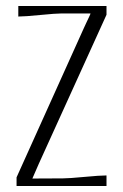

<svg xmlns="http://www.w3.org/2000/svg" viewBox="-20 -620 410 640"><path d="M41 -600.1H335V-570.8L109.4 -74.2L87.9 -24.9L189.9 -25.4Q209.5 -25.4 261.2 -30.3Q313 -35.2 335 -35.2V0H35.2V-28.8L259.3 -525.9Q262.2 -532.7 268.1 -544.9Q273.9 -557.1 277.8 -565.4Q281.7 -573.7 281.7 -575.2H186Q166.5 -575.2 114.7 -570.1Q63 -564.9 41 -564.9Z"/></svg>

Font: Reswysokr
Style: Regular
Weight: 500
Version: Version 0.984